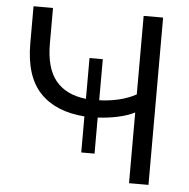

<svg xmlns="http://www.w3.org/2000/svg" viewBox="-51 -755 794 806"><g transform="rotate(5 346.0 -352.5)"><path d="M522 0V-298Q493 -283 451.5 -274Q410 -265 367 -263V-111H311V-263Q189 -272 123.5 -341Q58 -410 58 -549V-705H140V-555Q140 -451 183.5 -398.5Q227 -346 311 -337V-509H367V-336Q408 -337 448.5 -346.5Q489 -356 522 -374V-705H604V0Z"/></g></svg>

Font: Mulish
Style: Regular
Weight: 400
Designer: Vernon Adams
Foundry: Vernon Adams
Version: Version 3.603; ttfautohint (v1.8.3)